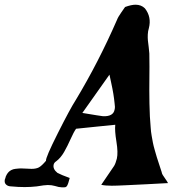

<svg xmlns="http://www.w3.org/2000/svg" viewBox="-61 -799 814 823"><path d="M659.2 -14.2Q654.3 -23.4 647.2 -33.2Q640.1 -43 636.5 -49.1Q632.8 -55.2 631.8 -62Q630.9 -64.9 622.1 -91.6Q613.3 -118.2 611.3 -124.8Q609.4 -131.3 603 -153.3Q596.7 -175.3 594.5 -187Q592.3 -198.7 589.1 -216.8Q585.9 -234.9 585 -251Q580.6 -296.9 579.6 -355.7Q578.6 -414.6 579.3 -462.4Q580.1 -510.3 579.1 -569.8Q578.6 -580.6 576.4 -597.2Q574.2 -613.8 573 -625.2Q571.8 -636.7 572.5 -651.4Q573.2 -666 577.1 -678.2Q589.4 -726.1 560.1 -763.2Q544.4 -778.8 520 -778.8Q502 -778.8 475.1 -769Q474.1 -767.6 459.5 -746.6Q444.8 -725.6 440.9 -714.8Q361.8 -533.2 264.2 -371.1Q240.2 -334 187 -228.3Q133.8 -122.6 136.2 -109.9Q117.7 -87.9 105.7 -81.5Q93.8 -75.2 74.2 -75.2Q66.4 -75.2 51.3 -76.2Q36.1 -77.1 28.8 -77.1Q20.5 -77.1 4.9 -75.2Q-4.4 -74.2 -12 -70.3Q-19.5 -66.4 -23.9 -61.8Q-28.3 -57.1 -31.5 -51.8Q-34.7 -46.4 -35.9 -43.2Q-37.1 -40 -37.1 -39.1Q-37.1 -36.6 -40 -30.8Q-43.5 -16.1 -35.2 -8.1Q-26.9 0 -12.2 0Q16.6 2.9 44.9 2.9Q70.3 2.9 96.2 0Q130.4 -5.9 144 -5.9Q160.6 -5.9 173.8 -2Q192.4 3.9 203.1 3.9Q205.1 3.9 208.7 3.9Q212.4 3.9 213.6 3.9Q214.8 3.9 217.5 3.7Q220.2 3.4 220.9 2.7Q221.7 2 223.6 0.7Q225.6 -0.5 226.6 -2.7Q227.5 -4.9 229 -7.6Q230.5 -10.3 231.7 -14.6Q232.9 -19 234.4 -23.9Q235.8 -28.8 237.8 -36.1Q201.2 -49.3 185.1 -58.1Q165 -74.2 168.9 -92.8Q170.4 -101.6 180.2 -107.9Q199.2 -122.1 213.9 -147.7Q228.5 -173.3 241.7 -203.1Q254.9 -232.9 265.1 -247.1Q296.9 -250.5 354.2 -256.3Q411.6 -262.2 433.1 -264.2Q430.2 -239.7 438 -192.1Q445.8 -144.5 439.9 -119.1Q434.6 -98.6 428.2 -87.9L373 -6.8Q390.6 -2.9 418 -2.9Q437 -2.9 477.1 -4.9Q507.8 -5.9 568.1 -9.3Q628.4 -12.7 659.2 -14.2ZM408.2 -479Q409.7 -471.7 415.5 -444.8Q421.4 -418 424.8 -397.2Q428.2 -376.5 430.2 -356Q433.1 -339.4 430.2 -329.1Q424.8 -299.3 380.9 -300.8Q370.1 -301.8 292 -314.9Z"/></svg>

Font: Sonetni venez Italic
Style: Regular
Weight: 400
Italic angle: -14°
Designer: Alja Herlah
Foundry: Type Salon
Version: Version 1.000;hotconv 1.0.109;makeotfexe 2.5.65596